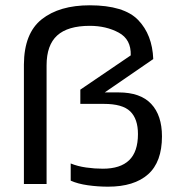

<svg xmlns="http://www.w3.org/2000/svg" viewBox="-20 -688 680 718"><path d="M383.9 10.1Q346.3 10.1 308.5 4.8Q270.6 -0.6 244.4 -12.4V-76.7Q270.3 -66.1 302.1 -61.6Q333.9 -57.1 364.6 -57.1Q430 -57.1 462.9 -88.8Q495.9 -120.5 495.9 -186.7Q495.9 -243.4 467 -271.5Q438.2 -299.5 368.6 -299.5H280.4V-352.8L468.9 -480.9Q470.9 -540.8 423.8 -566.1Q376.7 -591.4 315.9 -591.4Q233.5 -591.4 193.8 -555.3Q154.2 -519.3 154.2 -443.7V0H69.4V-447Q70.2 -563.8 136.2 -616Q202.2 -668.2 315.9 -668.2Q443.7 -668 496.7 -613.1Q549.6 -558.3 553.1 -467.1L371.6 -342.4H423.8Q505 -342.4 545.3 -299.6Q585.7 -256.8 585.7 -178Q585.7 -82.3 533.7 -36.1Q481.7 10.1 383.9 10.1Z"/></svg>

Font: Arad-FD-VF Thin
Style: Regular
Weight: 100
Designer: Mohammad Darvishi
Version: Version 1.010;September 21, 2024;FontCreator 15.0.0.2992 64-